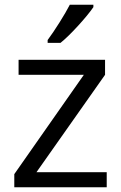

<svg xmlns="http://www.w3.org/2000/svg" viewBox="-20 -786 508 806"><path d="M234 -606Q265 -631 307.5 -677.5Q350 -724 372 -756V-766H273Q257 -735 230 -692Q203 -649 180 -618V-606ZM133 -63 421 -472V-535H58V-472H332L40 -55V0H428V-63Z"/></svg>

Font: OpenSansMMV
Style: Regular
Weight: 400
Designer: Steve Matteson
Foundry: Ascender Corporation
Version: Version 4.000